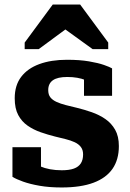

<svg xmlns="http://www.w3.org/2000/svg" viewBox="-20 -817 575 848"><path d="M347 -135Q347 -155 337 -168Q327 -181 309.5 -189Q292 -197 270 -202.5Q248 -208 223 -214Q191 -222 159.5 -233Q128 -244 102 -262Q76 -280 60.5 -309Q45 -338 45 -383Q45 -440 73.5 -477.5Q102 -515 154 -534Q206 -553 276 -553Q332 -553 373 -546Q414 -539 439.5 -530Q465 -521 475 -515V-394H351V-490Q366 -491 374 -487.5Q382 -484 385 -477.5Q388 -471 387.5 -463Q387 -455 385 -447Q373 -457 357 -463.5Q341 -470 321 -473.5Q301 -477 277 -477Q234 -477 213.5 -462.5Q193 -448 193 -419Q193 -399 202.5 -387Q212 -375 229.5 -367Q247 -359 270 -353Q293 -347 319 -341Q352 -333 385 -321.5Q418 -310 445 -291.5Q472 -273 488.5 -244Q505 -215 505 -172Q505 -112 477 -71.5Q449 -31 393 -10Q337 11 252 11Q198 11 155 3.5Q112 -4 81.5 -15Q51 -26 35 -36V-167H161V-40Q143 -46 132.5 -55.5Q122 -65 118.5 -75Q115 -85 117.5 -91.5Q120 -98 127 -99Q140 -90 158.5 -82Q177 -74 201 -69.5Q225 -65 253 -65Q286 -65 306.5 -72.5Q327 -80 337 -95.5Q347 -111 347 -135ZM334 -797H213L89 -629V-600H151L311 -718L227 -717L389 -600H458V-629Z"/></svg>

Font: Roboto Serif SemiCondensed
Style: Bold
Weight: 700
Width: 4
Designer: Greg Gazdowicz
Foundry: Commercial Type
Version: Version 1.007